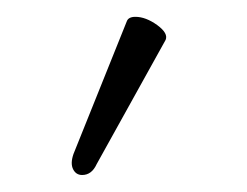

<svg xmlns="http://www.w3.org/2000/svg" viewBox="-20 -702 292 227"><path d="M77.1 -495.1Q69.8 -495.1 66.4 -502Q63 -508.8 66.9 -520L129.9 -676.8Q131.8 -682.1 140.1 -682.1Q152.3 -682.1 165.8 -672.4Q179.2 -662.6 175.8 -654.8L94.2 -507.8Q88.4 -495.1 77.1 -495.1Z"/></svg>

Font: Junicode SmCond Light
Style: Regular
Weight: 300
Width: 4
Designer: Peter S. Baker
Version: Version 2.206